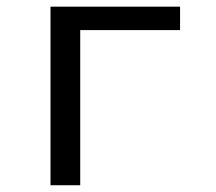

<svg xmlns="http://www.w3.org/2000/svg" viewBox="-20 -548 640 568"><path d="M512.7 -528.3V-459H217.3V0H129.4V-528.3Z"/></svg>

Font: Cousine
Style: Regular
Weight: 400
Monospace: yes
Designer: Steve Matteson
Foundry: Monotype Imaging Inc.
Version: Version 1.21